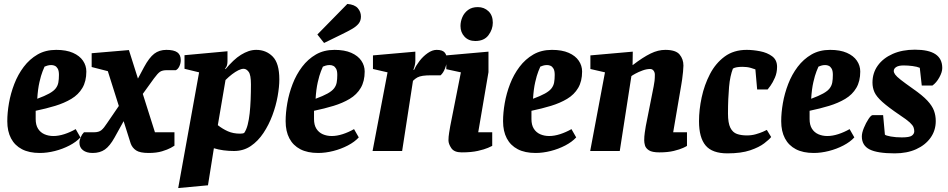

<svg xmlns="http://www.w3.org/2000/svg" viewBox="-20 -766 4809 974"><path d="M182 10Q128 10 91.5 -9Q55 -28 36 -64Q17 -100 17 -151Q17 -194 25.5 -243Q34 -292 52.5 -340Q71 -388 100.5 -427Q130 -466 170.5 -489.5Q211 -513 265 -513Q316 -513 350 -498Q384 -483 401 -458Q418 -433 418 -403Q418 -354 398 -320Q378 -286 342 -264.5Q306 -243 260 -229Q214 -215 161 -204V-162Q161 -132 173 -113Q185 -94 205.5 -85Q226 -76 251 -76Q277 -76 306.5 -85.5Q336 -95 364 -111L388 -69Q367 -46 332.5 -28Q298 -10 258.5 0Q219 10 182 10ZM169 -265Q207 -279 229.5 -291.5Q252 -304 262.5 -317.5Q273 -331 276 -347.5Q279 -364 279 -386Q279 -407 273 -417.5Q267 -428 258.5 -432Q250 -436 240 -436Q229 -436 219.5 -433Q210 -430 206 -428Q204 -424 196 -404Q188 -384 180 -349Q172 -314 169 -265Z M734 10Q690 10 670.5 -3Q651 -16 643 -38L527 -405L445 -426V-496L634 -512L766 -95H865V-27Q863 -25 846.5 -16Q830 -7 802 1.5Q774 10 734 10ZM450 10Q419 10 401 -4Q383 -18 383 -42Q383 -55 389.5 -70Q396 -85 406 -95H457Q481 -95 494 -105.5Q507 -116 523 -141L592 -242L617 -169L561 -68Q537 -25 512 -7.5Q487 10 450 10ZM696 -278 671 -351 711 -426Q737 -474 762.5 -493.5Q788 -513 824 -513Q862 -513 879.5 -500.5Q897 -488 897 -461Q897 -445 890 -430Q883 -415 872 -410H827Q804 -410 792 -402Q780 -394 761 -368Z M884 188 990 -399 916 -417V-486L1134 -506V-455Q1134 -444 1131.5 -435Q1129 -426 1122 -418L1124 -415Q1144 -439 1163.5 -457.5Q1183 -476 1202.5 -488Q1222 -500 1241 -506.5Q1260 -513 1280 -513Q1330 -513 1363.5 -479Q1397 -445 1397 -363Q1397 -326 1388.5 -278Q1380 -230 1362 -181.5Q1344 -133 1316.5 -91.5Q1289 -50 1252 -25Q1215 0 1167 0Q1139 0 1113.5 -3.5Q1088 -7 1065 -14L1035 174ZM1198 -88Q1206 -88 1211 -89Q1216 -90 1219 -92Q1230 -108 1236.5 -133.5Q1243 -159 1246.5 -191Q1250 -223 1251.5 -260.5Q1253 -298 1253 -338Q1253 -386 1241.5 -401.5Q1230 -417 1216 -417Q1204 -417 1189 -409.5Q1174 -402 1157.5 -389.5Q1141 -377 1124 -360L1085 -131Q1109 -112 1136 -100Q1163 -88 1198 -88Z M1594 10Q1540 10 1503.5 -9Q1467 -28 1448 -64Q1429 -100 1429 -151Q1429 -194 1437.5 -243Q1446 -292 1464.5 -340Q1483 -388 1512.5 -427Q1542 -466 1582.5 -489.5Q1623 -513 1677 -513Q1728 -513 1762 -498Q1796 -483 1813 -458Q1830 -433 1830 -403Q1830 -354 1810 -320Q1790 -286 1754 -264.5Q1718 -243 1672 -229Q1626 -215 1573 -204V-162Q1573 -132 1585 -113Q1597 -94 1617.5 -85Q1638 -76 1663 -76Q1689 -76 1718.5 -85.5Q1748 -95 1776 -111L1800 -69Q1779 -46 1744.5 -28Q1710 -10 1670.5 0Q1631 10 1594 10ZM1581 -265Q1619 -279 1641.5 -291.5Q1664 -304 1674.5 -317.5Q1685 -331 1688 -347.5Q1691 -364 1691 -386Q1691 -407 1685 -417.5Q1679 -428 1670.5 -432Q1662 -436 1652 -436Q1641 -436 1631.5 -433Q1622 -430 1618 -428Q1616 -424 1608 -404Q1600 -384 1592 -349Q1584 -314 1581 -265ZM1624 -548 1590 -591 1742 -746Q1779 -743 1795 -724.5Q1811 -706 1811 -682Q1811 -661 1799.5 -646.5Q1788 -632 1766.5 -619.5Q1745 -607 1714 -592Z M1870 0 1946 -399 1872 -416V-485L2087 -504V-457Q2087 -446 2084 -434Q2081 -422 2077 -412H2081Q2090 -433 2108 -456.5Q2126 -480 2149.5 -496.5Q2173 -513 2195 -513Q2224 -513 2235.5 -500Q2247 -487 2247 -464Q2247 -444 2238 -420Q2229 -396 2215 -384H2169Q2142 -384 2125 -381.5Q2108 -379 2097 -373Q2086 -367 2075 -356L2020 0Z M2322 7Q2284 7 2269.5 -14.5Q2255 -36 2255 -54Q2255 -72 2258.5 -93Q2262 -114 2264 -126L2318 -399L2244 -415V-485L2458 -504V-400L2406 -95H2477V-26Q2474 -24 2455.5 -16Q2437 -8 2404 -0.5Q2371 7 2322 7ZM2391 -558Q2357 -558 2336.5 -580Q2316 -602 2316 -634Q2316 -657 2325.5 -679Q2335 -701 2354.5 -715.5Q2374 -730 2404 -730Q2436 -730 2458 -709Q2480 -688 2480 -651Q2480 -617 2458 -587.5Q2436 -558 2391 -558Z M2697 10Q2643 10 2606.5 -9Q2570 -28 2551 -64Q2532 -100 2532 -151Q2532 -194 2540.5 -243Q2549 -292 2567.5 -340Q2586 -388 2615.5 -427Q2645 -466 2685.5 -489.5Q2726 -513 2780 -513Q2831 -513 2865 -498Q2899 -483 2916 -458Q2933 -433 2933 -403Q2933 -354 2913 -320Q2893 -286 2857 -264.5Q2821 -243 2775 -229Q2729 -215 2676 -204V-162Q2676 -132 2688 -113Q2700 -94 2720.5 -85Q2741 -76 2766 -76Q2792 -76 2821.5 -85.5Q2851 -95 2879 -111L2903 -69Q2882 -46 2847.5 -28Q2813 -10 2773.5 0Q2734 10 2697 10ZM2684 -265Q2722 -279 2744.5 -291.5Q2767 -304 2777.5 -317.5Q2788 -331 2791 -347.5Q2794 -364 2794 -386Q2794 -407 2788 -417.5Q2782 -428 2773.5 -432Q2765 -436 2755 -436Q2744 -436 2734.5 -433Q2725 -430 2721 -428Q2719 -424 2711 -404Q2703 -384 2695 -349Q2687 -314 2684 -265Z M3325 7Q3288 7 3272 -3.5Q3256 -14 3252 -28Q3248 -42 3248 -54Q3248 -74 3251 -94Q3254 -114 3256 -126L3296 -328Q3299 -342 3300.5 -356Q3302 -370 3302 -387Q3302 -399 3295.5 -407.5Q3289 -416 3278 -416Q3260 -416 3239.5 -408.5Q3219 -401 3203.5 -392.5Q3188 -384 3183 -380L3124 0H2974L3049 -399L2975 -416V-485L3190 -504L3189 -436H3190Q3216 -456 3238.5 -470.5Q3261 -485 3280.5 -494.5Q3300 -504 3318.5 -508.5Q3337 -513 3355 -513Q3408 -513 3427.5 -489.5Q3447 -466 3447 -433Q3447 -422 3445 -402Q3443 -382 3440.5 -363.5Q3438 -345 3436 -335L3395 -95H3465V-26Q3463 -24 3446 -16Q3429 -8 3398.5 -0.5Q3368 7 3325 7Z M3670 12Q3593 12 3559.5 -28Q3526 -68 3526 -151Q3526 -209 3539.5 -272Q3553 -335 3581.5 -390Q3610 -445 3656 -479Q3702 -513 3768 -513Q3800 -513 3836 -506Q3872 -499 3897 -480.5Q3922 -462 3922 -427Q3922 -397 3911 -372Q3900 -347 3888.5 -331Q3877 -315 3874 -312H3821L3812 -414Q3808 -416 3789 -421.5Q3770 -427 3747 -427Q3731 -427 3718.5 -425Q3706 -423 3698 -418Q3691 -400 3686 -377Q3681 -354 3678.5 -325.5Q3676 -297 3674.5 -263Q3673 -229 3673 -190Q3673 -142 3685 -118Q3697 -94 3718.5 -86.5Q3740 -79 3769 -79Q3793 -79 3814 -85Q3835 -91 3850 -97.5Q3865 -104 3870 -107L3892 -71Q3883 -59 3857 -39Q3831 -19 3785.5 -3.5Q3740 12 3670 12Z M4108 10Q4054 10 4017.5 -9Q3981 -28 3962 -64Q3943 -100 3943 -151Q3943 -194 3951.5 -243Q3960 -292 3978.5 -340Q3997 -388 4026.5 -427Q4056 -466 4096.5 -489.5Q4137 -513 4191 -513Q4242 -513 4276 -498Q4310 -483 4327 -458Q4344 -433 4344 -403Q4344 -354 4324 -320Q4304 -286 4268 -264.5Q4232 -243 4186 -229Q4140 -215 4087 -204V-162Q4087 -132 4099 -113Q4111 -94 4131.5 -85Q4152 -76 4177 -76Q4203 -76 4232.5 -85.5Q4262 -95 4290 -111L4314 -69Q4293 -46 4258.5 -28Q4224 -10 4184.5 0Q4145 10 4108 10ZM4095 -265Q4133 -279 4155.5 -291.5Q4178 -304 4188.5 -317.5Q4199 -331 4202 -347.5Q4205 -364 4205 -386Q4205 -407 4199 -417.5Q4193 -428 4184.5 -432Q4176 -436 4166 -436Q4155 -436 4145.5 -433Q4136 -430 4132 -428Q4130 -424 4122 -404Q4114 -384 4106 -349Q4098 -314 4095 -265Z M4519 12Q4431 12 4391.5 -8Q4352 -28 4352 -74Q4352 -92 4362.5 -117.5Q4373 -143 4386 -162.5Q4399 -182 4407 -182H4460L4469 -83Q4474 -78 4499 -73.5Q4524 -69 4555 -69Q4594 -69 4606 -78Q4618 -87 4618 -100Q4618 -111 4614 -121Q4610 -131 4595 -145Q4580 -159 4545 -182Q4486 -222 4456 -249Q4426 -276 4416 -298.5Q4406 -321 4406 -347Q4406 -396 4433 -433.5Q4460 -471 4508.5 -492.5Q4557 -514 4621 -514Q4691 -514 4725.5 -491Q4760 -468 4760 -421Q4760 -400 4745 -373Q4730 -346 4710 -332H4656L4646 -422Q4632 -428 4609 -431Q4586 -434 4564 -434Q4539 -434 4526.5 -426Q4514 -418 4514 -406Q4514 -398 4521 -388Q4528 -378 4549 -361.5Q4570 -345 4611 -316Q4660 -282 4684.5 -255.5Q4709 -229 4718 -204.5Q4727 -180 4727 -152Q4727 -104 4700.5 -67Q4674 -30 4627.5 -9Q4581 12 4519 12Z"/></svg>

Font: Faustina Light ExtraBold
Style: Italic
Weight: 800
Italic angle: -8°
Version: Version 1.200